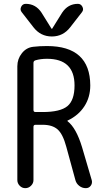

<svg xmlns="http://www.w3.org/2000/svg" viewBox="-20 -980 540 1000"><path d="M385.7 -960Q401.4 -960 409.2 -944.8Q417 -929.7 407.2 -917L345.7 -837.9Q308.6 -790 250 -790Q191.4 -790 154.3 -837.9L92.8 -917Q83 -929.7 90.3 -944.8Q97.7 -960 114.3 -960Q166 -960 196.3 -914.1L248 -831.1Q248 -830.1 250 -830.1Q252 -830.1 252 -831.1L303.7 -914.1Q334 -960 385.7 -960ZM154.3 -652.3V-407.2Q154.3 -396.5 165 -396.5H202.1Q293.9 -396.5 331.1 -427.2Q368.2 -458 368.2 -535.2Q368.2 -673.8 224.6 -673.8Q191.4 -673.8 165 -666Q154.3 -663.1 154.3 -652.3ZM70.3 -42V-634.8Q70.3 -672.9 93.8 -702.6Q117.2 -732.4 153.3 -736.3Q185.5 -740.2 224.6 -740.2Q449.2 -740.2 450.2 -535.2Q450.2 -473.6 419.4 -426.3Q388.7 -378.9 333 -352.5Q331.1 -352.5 331.1 -350.6Q331.1 -349.6 332 -348.6Q377 -313.5 407.2 -213.9L458 -41Q461.9 -25.4 452.6 -12.7Q443.4 0 426.8 0Q408.2 0 393.1 -11.7Q377.9 -23.4 373 -41L325.2 -215.8Q307.6 -281.2 280.3 -305.7Q252.9 -330.1 202.1 -330.1H165Q154.3 -330.1 154.3 -319.3V-42Q154.3 -25.4 141.6 -12.7Q128.9 0 111.8 0Q94.7 0 82.5 -12.7Q70.3 -25.4 70.3 -42Z"/></svg>

Font: Rounded-X Mgen+ 1mn regular
Style: Regular
Weight: 400
Designer: [Source Han Sans]
Ryoko NISHIZUKA  (kana & ideographs); Paul D. Hunt (Latin, Greek & Cyrillic); Wenlong ZHANG  (bopomofo
Version: Version 1.059.20150602